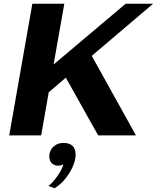

<svg xmlns="http://www.w3.org/2000/svg" viewBox="-20 -720 834 1021"><path d="M468 -423 703 0H502L330 -307L239 -229L199 0H29L152 -700H322L265 -377L648 -700H794ZM238 269Q261 251 285.5 216Q310 181 317 154Q303 161 290 161Q268 161 255 147.5Q242 134 242 112Q242 81 263.5 60.5Q285 40 317 40Q349 40 365.5 55.5Q382 71 382 101Q382 147 349 200Q316 253 270 281Z"/></svg>

Font: Fahkwang
Style: Bold Italic
Weight: 700
Italic angle: -10°
Designer: Suppakit Chalermlarp | Katatrad Co.,Ltd.
Foundry: Cadson Demak Co.,Ltd.
Version: Version 1.000; ttfautohint (v1.6)